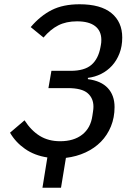

<svg xmlns="http://www.w3.org/2000/svg" viewBox="-20 -730 640 900"><path d="M202 8Q142 -1 97.5 -32Q53 -63 27 -108L95 -166Q126 -118 166.5 -93Q207 -68 262 -68Q326 -68 365.5 -99Q405 -130 413 -187L416 -207Q417 -213 417.5 -219Q418 -225 418 -230Q418 -270 390.5 -293.5Q363 -317 298 -317H207L221 -398H311Q376 -398 408.5 -426Q441 -454 451 -509L453 -520Q454 -525 454.5 -530.5Q455 -536 455 -543Q455 -585 426 -607.5Q397 -630 341 -630Q290 -630 253 -611Q216 -592 184 -554L124 -603Q169 -656 222.5 -683Q276 -710 353 -710Q452 -710 502.5 -668.5Q553 -627 553 -554Q553 -513 540 -479.5Q527 -446 505 -422Q483 -398 454 -383.5Q425 -369 392 -365V-359Q454 -351 485.5 -317Q517 -283 517 -228Q517 -179 500 -137.5Q483 -96 453 -65.5Q423 -35 381 -15.5Q339 4 289 10L266 150H179Z"/></svg>

Font: IBM Plex Mono Text
Style: Italic
Weight: 450
Italic angle: -9°
Monospace: yes
Designer: Mike Abbink, Paul van der Laan, Pieter van Rosmalen
Foundry: Bold Monday
Version: Version 2.1